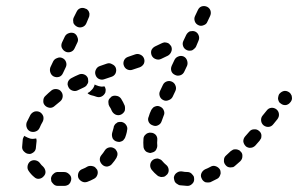

<svg xmlns="http://www.w3.org/2000/svg" viewBox="-20 -583 970 625"><path d="M199 20Q203 19 206 15Q209 12 210 8Q212 4 212 -1Q212 -10 205 -16Q198 -23 189 -23Q185 -23 182 -23Q176 -23 170 -23Q161 -24 154 -17Q147 -11 146 -2Q146 2 147 7Q149 11 152 14Q155 18 159 20Q163 22 167 22Q174 22 182 22Q186 22 190 22Q195 22 199 20ZM612 1Q612 -4 611 -8Q609 -12 606 -15Q603 -19 599 -21Q595 -23 591 -23Q581 -23 572 -25Q563 -26 556 -21Q548 -16 546 -6Q546 -2 547 2Q548 7 550 10Q553 14 557 16Q561 19 565 20Q576 21 588 22Q598 23 605 16Q612 10 612 1ZM697 -14Q699 -18 698 -23Q698 -27 696 -31Q691 -39 682 -42Q673 -45 665 -40Q656 -35 648 -32Q640 -28 636 -20Q632 -11 636 -3Q638 2 641 5Q644 8 648 10Q652 11 657 11Q661 11 665 10Q676 5 687 -1Q691 -3 693 -6Q696 -10 697 -14ZM296 -31Q293 -35 290 -38Q287 -41 282 -42Q278 -43 274 -43Q269 -43 265 -41Q257 -36 249 -33Q240 -30 236 -22Q232 -13 235 -4Q239 4 247 8Q255 12 264 9Q275 5 286 -1Q294 -5 297 -14Q300 -23 296 -31ZM79 -58Q87 -63 96 -61Q105 -59 110 -52Q115 -45 120 -41Q127 -34 128 -25Q129 -16 122 -9Q116 -2 107 -1Q98 0 91 -7Q81 -15 73 -27Q68 -34 70 -44Q72 -53 79 -58ZM508 -7Q513 -7 517 -9Q521 -12 524 -15Q530 -22 529 -31Q528 -41 520 -47Q514 -52 509 -58Q506 -62 502 -64Q498 -66 494 -67Q489 -67 485 -66Q481 -65 477 -62Q470 -56 469 -47Q468 -38 474 -30Q482 -20 492 -12Q495 -9 500 -8Q504 -6 508 -7ZM763 -90Q760 -94 756 -95Q752 -97 747 -97Q743 -97 739 -96Q735 -94 731 -91Q724 -84 716 -77Q709 -71 709 -62Q708 -53 714 -46Q717 -42 721 -40Q725 -38 730 -38Q734 -38 739 -39Q743 -41 746 -44Q754 -51 762 -58Q769 -65 769 -74Q770 -84 763 -90ZM362 -86Q361 -90 358 -94Q356 -98 352 -100Q344 -105 335 -103Q326 -101 321 -93Q316 -85 310 -78Q304 -71 305 -61Q307 -52 314 -46Q321 -40 330 -41Q340 -43 345 -50Q353 -59 359 -69Q361 -73 362 -77Q363 -82 362 -86ZM82 -83Q89 -86 93 -91Q97 -97 97 -104Q98 -113 99 -123Q99 -125 99 -127Q98 -130 98 -132Q96 -132 95 -132Q91 -131 86 -131Q82 -131 78 -132Q74 -133 70 -135Q66 -137 62 -139Q61 -140 60 -141Q57 -138 56 -135Q54 -131 54 -128Q53 -116 52 -104Q52 -95 59 -89Q66 -82 75 -82Q76 -82 77 -82Q78 -82 79 -82Q80 -83 82 -83Q82 -83 82 -83ZM454 -91Q451 -94 449 -98Q447 -102 447 -107Q446 -118 447 -131Q447 -135 449 -139Q451 -143 455 -146Q458 -149 462 -150Q467 -152 471 -151Q480 -151 487 -144Q493 -137 492 -127Q491 -118 492 -109Q492 -102 488 -95Q484 -89 477 -87Q476 -87 476 -87Q475 -86 473 -86Q472 -86 470 -85Q466 -85 461 -87Q457 -88 454 -91ZM831 -142Q831 -146 829 -150Q827 -154 823 -157Q816 -163 807 -162Q798 -162 792 -155Q785 -147 778 -139Q772 -132 772 -123Q773 -114 780 -107Q783 -104 787 -103Q791 -101 796 -102Q800 -102 804 -104Q808 -106 811 -109Q818 -117 825 -125Q828 -129 830 -133Q831 -137 831 -142ZM390 -177Q385 -184 376 -186Q375 -186 373 -186Q372 -186 371 -186Q369 -186 368 -186Q366 -186 363 -185Q361 -184 359 -182Q355 -180 353 -176Q350 -172 350 -168Q349 -166 349 -164Q347 -156 345 -150Q343 -141 347 -132Q352 -124 361 -122Q365 -121 369 -121Q374 -122 378 -124Q382 -126 384 -130Q387 -133 388 -137Q391 -145 393 -154Q393 -157 394 -160Q396 -169 390 -177ZM110 -218Q102 -222 93 -220Q84 -217 79 -209Q73 -197 67 -185Q64 -176 67 -168Q70 -159 79 -155Q88 -152 96 -155Q105 -158 109 -167Q113 -177 119 -187Q123 -195 121 -204Q118 -213 110 -218ZM880 -227Q872 -233 863 -232Q854 -231 848 -223L835 -207Q829 -200 830 -190Q831 -181 838 -175Q846 -169 855 -170Q864 -171 870 -179L883 -195Q889 -203 888 -212Q887 -221 880 -227ZM477 -175Q486 -171 494 -175Q503 -179 506 -188Q509 -197 513 -207Q517 -215 513 -224Q510 -232 501 -236Q497 -238 493 -238Q488 -238 484 -236Q480 -235 477 -231Q474 -228 472 -224Q467 -214 464 -203Q460 -195 464 -186Q468 -178 477 -175ZM342 -268Q342 -267 341 -266Q340 -266 339 -265Q337 -263 335 -260Q332 -255 333 -248Q333 -242 336 -237Q341 -230 344 -222Q348 -214 356 -210Q365 -206 374 -210Q378 -212 381 -215Q384 -218 386 -222Q387 -226 387 -231Q387 -235 386 -239Q381 -251 374 -262Q368 -270 359 -271Q350 -273 342 -268ZM179 -285Q174 -292 164 -293Q155 -294 148 -289Q137 -280 128 -271Q121 -265 121 -255Q120 -246 127 -239Q133 -233 143 -232Q152 -232 159 -239Q167 -246 176 -253Q183 -259 184 -268Q185 -278 179 -285ZM930 -268Q930 -272 927 -276Q925 -280 922 -282Q914 -288 905 -287Q896 -285 890 -278L889 -277Q887 -274 886 -269Q885 -265 885 -261Q886 -256 888 -252Q890 -248 894 -246Q901 -240 911 -241Q920 -243 925 -250L926 -251Q929 -255 930 -259Q931 -263 930 -268ZM512 -257Q520 -253 529 -257Q538 -260 542 -268L551 -287Q555 -296 551 -305Q548 -313 540 -317Q531 -321 523 -318Q514 -315 510 -306L501 -287Q497 -279 500 -270Q503 -261 512 -257ZM288 -308Q288 -306 287 -304Q284 -295 277 -289Q272 -283 265 -280Q267 -277 270 -276Q273 -274 277 -273Q286 -271 294 -268Q303 -265 311 -269Q319 -273 323 -282Q324 -287 324 -292Q323 -298 320 -302Q315 -301 310 -301Q301 -302 292 -306Q290 -307 288 -308ZM266 -312Q268 -316 267 -321Q267 -325 266 -329Q262 -338 253 -341Q244 -344 236 -340Q224 -335 213 -329Q209 -327 206 -324Q203 -321 201 -316Q200 -312 200 -308Q201 -303 203 -299Q207 -291 216 -288Q225 -285 233 -289Q243 -294 254 -299Q258 -301 261 -304Q264 -308 266 -312ZM357 -362Q354 -370 345 -374Q337 -379 328 -376L305 -368Q296 -365 292 -356Q288 -348 291 -339Q294 -330 302 -326Q311 -322 319 -325L343 -333Q352 -336 356 -344Q360 -353 357 -362ZM183 -394Q192 -390 195 -381Q198 -372 194 -364L185 -345Q181 -336 173 -333Q164 -330 155 -334Q147 -338 144 -347Q141 -355 144 -364L153 -383Q157 -391 166 -394Q175 -398 183 -394ZM550 -339Q558 -335 567 -338Q576 -341 580 -350L589 -369Q592 -377 589 -386Q586 -395 578 -399Q569 -403 560 -399Q552 -396 548 -388L539 -369Q535 -360 538 -351Q541 -343 550 -339ZM449 -392Q446 -401 437 -405Q429 -409 420 -406L397 -398Q388 -395 384 -387Q380 -378 383 -370Q386 -361 394 -357Q403 -353 411 -356L435 -364Q443 -367 448 -375Q452 -384 449 -392ZM537 -433Q534 -437 531 -440Q528 -443 523 -444Q519 -445 515 -445Q510 -444 506 -442Q496 -437 485 -432Q477 -428 473 -420Q470 -411 474 -402Q478 -394 486 -391Q495 -387 504 -391Q516 -397 527 -402Q535 -407 538 -416Q541 -424 537 -433ZM221 -475Q229 -471 232 -462Q236 -453 232 -445L223 -426Q219 -417 210 -414Q201 -411 193 -415Q185 -419 181 -428Q178 -436 182 -445L191 -464Q195 -472 204 -475Q212 -478 221 -475ZM588 -420Q592 -418 596 -418Q601 -418 605 -419Q609 -421 612 -424Q616 -427 618 -431L626 -450Q630 -459 627 -467Q624 -476 616 -480Q612 -482 607 -482Q603 -482 598 -481Q594 -479 591 -476Q588 -473 586 -469L577 -450Q573 -442 576 -433Q579 -424 588 -420ZM258 -555Q263 -554 266 -550Q269 -547 270 -543Q272 -539 271 -534Q271 -530 269 -526L261 -507Q257 -498 248 -495Q239 -492 231 -496Q227 -498 224 -501Q221 -504 219 -508Q218 -513 218 -517Q218 -522 220 -526L229 -544Q233 -553 241 -556Q250 -559 258 -555ZM626 -501Q634 -497 643 -501Q652 -504 655 -512L664 -531Q668 -540 665 -549Q662 -557 654 -561Q645 -565 636 -562Q628 -559 624 -550L615 -531Q611 -523 614 -514Q617 -505 626 -501Z"/></svg>

Font: FRB American Cursive Guidelines Arrows Dashed Extrabold
Style: Bold Italic
Weight: 800
Italic angle: -25°
Version: Version 2.0;Modular Font Editor K font №1